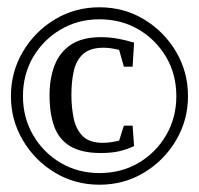

<svg xmlns="http://www.w3.org/2000/svg" viewBox="-20 -716 546 527"><path d="M253 -209Q186 -209 131 -242Q76 -275 43 -330.5Q10 -386 10 -452Q10 -519 43 -574.5Q76 -630 131 -663Q186 -696 253 -696Q320 -696 375 -663Q430 -630 463 -574.5Q496 -519 496 -452Q496 -386 463 -330.5Q430 -275 375 -242Q320 -209 253 -209ZM257 -296Q204 -296 173 -314.5Q142 -333 129 -368.5Q116 -404 116 -455Q116 -501 130 -537Q144 -573 175 -593.5Q206 -614 257 -614Q280 -614 302.5 -610Q325 -606 348 -599L344 -533H320L307 -579Q295 -582 284.5 -583.5Q274 -585 264 -585Q228 -585 209 -568.5Q190 -552 183 -523Q176 -494 176 -455Q176 -423 182 -392.5Q188 -362 206.5 -343Q225 -324 262 -324Q273 -324 283.5 -325.5Q294 -327 307 -330L320 -371H344L348 -315Q326 -305 305.5 -300.5Q285 -296 257 -296ZM253 -241Q313 -241 360.5 -269Q408 -297 436 -345Q464 -393 464 -452Q464 -512 436 -559.5Q408 -607 360.5 -635Q313 -663 253 -663Q194 -663 146.5 -635Q99 -607 71 -559.5Q43 -512 43 -452Q43 -393 71 -345Q99 -297 146.5 -269Q194 -241 253 -241Z"/></svg>

Font: Manuale
Style: Italic
Weight: 400
Italic angle: -11°
Designer: Eduardo Tunni / Pablo Cosgaya
Foundry: Eduardo Tunni / Pablo Cosgaya
Version: Version 1.002